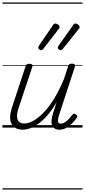

<svg xmlns="http://www.w3.org/2000/svg" viewBox="-20 -1030 686 1550"><path d="M164 17Q123 17 96 -2.5Q69 -22 63 -62.5Q57 -103 78 -166L186 -494Q190 -506 196 -510.5Q202 -515 216 -515Q233 -515 239 -509Q245 -503 241 -491L131 -161Q117 -120 117.5 -91Q118 -62 132.5 -47.5Q147 -33 177 -33Q208 -33 246 -53Q284 -73 326 -115Q368 -157 411.5 -225Q455 -293 496 -391L530 -495Q534 -508 540.5 -512Q547 -516 560 -516Q576 -516 582.5 -510.5Q589 -505 585 -493L458 -105Q450 -80 448 -63.5Q446 -47 452 -39.5Q458 -32 470 -32Q487 -32 504 -43Q521 -54 536.5 -70.5Q552 -87 564 -103Q570 -111 577 -112Q584 -113 592 -107Q602 -100 603.5 -93.5Q605 -87 600 -80Q588 -62 567.5 -39.5Q547 -17 519.5 0Q492 17 460 17Q436 17 421.5 7.5Q407 -2 400.5 -18.5Q394 -35 396 -58Q398 -81 406 -109L437 -206Q402 -144 365 -101.5Q328 -59 292.5 -33Q257 -7 224 5Q191 17 164 17ZM311 -625Q306 -625 297.5 -631Q289 -637 289 -645Q289 -649 290.5 -653Q292 -657 296 -663L406 -825Q411 -833 416 -836.5Q421 -840 427 -840Q433 -840 441 -836Q449 -832 455 -825.5Q461 -819 461 -811Q461 -806 458.5 -802.5Q456 -799 452 -794L330 -636Q325 -629 320.5 -627Q316 -625 311 -625ZM469 -625Q463 -625 454.5 -631Q446 -637 446 -645Q446 -649 447.5 -653Q449 -657 454 -663L569 -825Q573 -833 578 -836.5Q583 -840 589 -840Q595 -840 603 -836Q611 -832 617 -825.5Q623 -819 623 -811Q623 -806 620.5 -802.5Q618 -799 614 -794L488 -636Q482 -629 477.5 -627Q473 -625 469 -625ZM0 490H646V500H0ZM0 -20H646V0H0ZM0 -505H646V-500H0ZM0 -1010H646V-1000H0Z"/></svg>

Font: Playwrite AU VIC Guides
Style: Regular
Weight: 400
Designer: Veronika Burian, José Scaglione
Foundry: TypeTogether
Version: Version 1.003